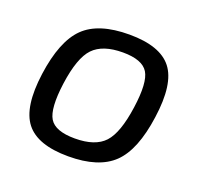

<svg xmlns="http://www.w3.org/2000/svg" viewBox="-96 -606 759 726"><g transform="rotate(20 283.5 -243.0)"><path d="M506 -239Q487 -101 428 -44Q369 13 247 13Q123 13 76 -47Q29 -107 48 -246Q67 -384 125.5 -441.5Q184 -499 308 -499Q432 -499 479 -439Q526 -379 506 -239ZM308 -427Q227 -427 189 -387.5Q151 -348 136 -239Q122 -135 145 -97Q168 -59 247 -59Q329 -59 366 -99Q403 -139 418 -246Q433 -351 409.5 -389Q386 -427 308 -427Z"/></g></svg>

Font: Exo 2.0
Style: Italic
Weight: 400
Italic angle: -8°
Designer: Natanael Gama
Version: Version 1.001;PS 001.001;hotconv 1.0.70;makeotf.lib2.5.58329